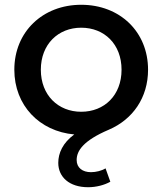

<svg xmlns="http://www.w3.org/2000/svg" viewBox="-20 -558 680 804"><path d="M320 -90C224 -90 151 -159 151 -266C151 -373 224 -442 320 -442C417 -442 489 -373 489 -266C489 -159 417 -90 320 -90ZM349 226C383 226 417 217 442 203L422 147C406 157 382 163 361 163C326 163 301 145 301 112C301 74 328 31 436 -15C536 -58 600 -149 600 -266C600 -425 482 -538 320 -538C159 -538 40 -425 40 -266C40 -117 145 -8 291 5C243 40 224 83 224 124C224 183 270 226 349 226Z"/></svg>

Font: Montserrat-Alt1 SemBd
Style: Regular
Weight: 600
Designer: Differentunic
Foundry: Differentunic
Version: Version 7.222